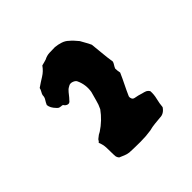

<svg xmlns="http://www.w3.org/2000/svg" viewBox="-105 -705 518 518"><g transform="rotate(-45 154.5 -446.0)"><path d="M267 -352Q268 -339 264.5 -325Q261 -311 260 -298Q250 -283 235 -283Q225 -282 214 -281Q203 -280 192 -277Q173 -274 152 -274Q131 -274 110 -275Q102 -276 95 -279Q88 -282 81 -285Q77 -290 76.5 -294Q76 -298 76 -302Q76 -316 75.5 -328Q75 -340 70 -352Q73 -354 74.5 -357Q76 -360 78 -361Q86 -368 93 -371Q119 -388 137 -413Q143 -425 146 -437.5Q149 -450 153 -463Q157 -487 147 -509Q145 -514 138 -517Q131 -520 125 -518Q123 -517 119.5 -515Q116 -513 114 -511Q109 -506 104.5 -500Q100 -494 95 -489Q88 -479 77 -488Q76 -490 75 -491Q74 -492 72 -493Q68 -493 63.5 -494Q59 -495 56 -499Q44 -511 43 -523Q46 -530 50 -536Q54 -542 54 -550Q55 -554 58 -559Q61 -564 62 -569Q75 -578 88 -586Q101 -594 110 -607Q115 -608 119.5 -609.5Q124 -611 128 -612Q137 -617 148 -617.5Q159 -618 169 -618Q180 -617 190.5 -613.5Q201 -610 208 -603Q213 -599 218 -593.5Q223 -588 228 -582Q231 -576 235.5 -568.5Q240 -561 244 -552Q246 -535 247.5 -517Q249 -499 252 -480Q251 -476 248 -471.5Q245 -467 243 -462Q243 -458 243.5 -454Q244 -450 245 -445Q238 -429 230.5 -414Q223 -399 216 -383Q215 -379 217 -374.5Q219 -370 224 -369Q230 -368 236 -366.5Q242 -365 248 -363Q253 -362 258 -360Q263 -358 267 -352Z"/></g></svg>

Font: Darumadrop One
Style: Regular
Weight: 400
Version: Version 1.000